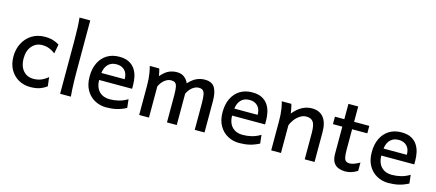

<svg xmlns="http://www.w3.org/2000/svg" viewBox="-55 -1338 4330 1907"><g transform="rotate(15 2110.0 -384.5)"><path d="M452.6 -40Q416 -13.2 377 -0.5Q337.9 12.2 283.2 12.2Q217.3 12.2 163.6 -18.1Q109.9 -48.3 77.9 -104.5Q45.9 -160.6 45.9 -239.3Q45.9 -313.5 77.1 -374.5Q108.4 -435.5 165.5 -471.7Q222.7 -507.8 299.8 -507.8Q348.6 -507.8 384.8 -496.6Q420.9 -485.4 447.8 -467.8L429.7 -373Q397.9 -397 365.7 -409.2Q333.5 -421.4 294.9 -421.4Q231.9 -421.4 190.2 -374.3Q148.4 -327.1 148.4 -244.1Q148.4 -168.5 187.5 -121.6Q226.6 -74.7 294.9 -74.7Q338.9 -74.7 374.3 -89.8Q409.7 -105 441.4 -132.3Z M690.4 -781.2V-231.9Q690.4 -200.7 691.7 -156.2Q692.9 -111.8 695.1 -69.3Q697.3 -26.9 700.2 0H589.8V-551.8Q589.8 -694.8 580.1 -781.2Z M1267.6 -232.9H901.4V-305.7H1171.9Q1171.9 -366.2 1140.1 -397.2Q1108.4 -428.2 1057.1 -428.2Q995.6 -428.2 961.7 -384.8Q927.7 -341.3 927.7 -246.6Q927.7 -159.2 969 -116.9Q1010.3 -74.7 1076.7 -74.7Q1124 -74.7 1169.7 -85.7Q1215.3 -96.7 1260.3 -124L1270 -36.6Q1218.3 -9.8 1169.7 1.2Q1121.1 12.2 1064.5 12.2Q1002 12.2 948 -16.6Q894 -45.4 861.1 -102.1Q828.1 -158.7 828.1 -241.7Q828.1 -322.8 856.9 -382.3Q885.7 -441.9 938.7 -474.9Q991.7 -507.8 1064.5 -507.8Q1125 -507.8 1164.6 -487.1Q1204.1 -466.3 1226.8 -431.9Q1249.5 -397.5 1258.5 -355.7Q1267.6 -314 1267.6 -271.5Q1267.6 -265.1 1267.6 -252.4Q1267.6 -239.7 1267.6 -232.9Z M1789.1 -322.3V0H1688.5V-278.3Q1688.5 -335.9 1682.4 -365.2Q1676.3 -394.5 1661.6 -404.5Q1647 -414.6 1620.6 -414.6Q1586.9 -414.6 1554.2 -388.2Q1521.5 -361.8 1503.4 -320.3V0H1402.8V-300.3Q1402.8 -372.1 1394.3 -422.4Q1385.7 -472.7 1378.4 -498H1475.1Q1481 -482.9 1485.1 -461.9Q1489.3 -440.9 1492.2 -423.3Q1537.1 -474.6 1575.9 -491.2Q1614.7 -507.8 1657.2 -507.8Q1705.1 -507.8 1735.1 -482.9Q1765.1 -458 1777.3 -425.8Q1823.2 -475.1 1863.8 -491.5Q1904.3 -507.8 1942.9 -507.8Q2017.1 -507.8 2045.9 -460.2Q2074.7 -412.6 2074.7 -322.3V0H1974.1V-268.6Q1974.1 -328.6 1968 -360.1Q1961.9 -391.6 1947.3 -403.1Q1932.6 -414.6 1906.2 -414.6Q1872.6 -414.6 1840.8 -389.6Q1809.1 -364.7 1789.1 -322.3Z M2634.8 -232.9H2268.6V-305.7H2539.1Q2539.1 -366.2 2507.3 -397.2Q2475.6 -428.2 2424.3 -428.2Q2362.8 -428.2 2328.9 -384.8Q2294.9 -341.3 2294.9 -246.6Q2294.9 -159.2 2336.2 -116.9Q2377.4 -74.7 2443.8 -74.7Q2491.2 -74.7 2536.9 -85.7Q2582.5 -96.7 2627.4 -124L2637.2 -36.6Q2585.4 -9.8 2536.9 1.2Q2488.3 12.2 2431.6 12.2Q2369.1 12.2 2315.2 -16.6Q2261.2 -45.4 2228.3 -102.1Q2195.3 -158.7 2195.3 -241.7Q2195.3 -322.8 2224.1 -382.3Q2252.9 -441.9 2305.9 -474.9Q2358.9 -507.8 2431.6 -507.8Q2492.2 -507.8 2531.7 -487.1Q2571.3 -466.3 2594 -431.9Q2616.7 -397.5 2625.7 -355.7Q2634.8 -314 2634.8 -271.5Q2634.8 -265.1 2634.8 -252.4Q2634.8 -239.7 2634.8 -232.9Z M3206.1 0H3105Q3105 -10.7 3105 -44.9Q3105 -79.1 3105 -122.3Q3105 -165.5 3105 -205.6Q3105 -245.6 3105 -268.6Q3105 -355 3082.3 -384.8Q3059.6 -414.6 3012.2 -414.6Q2979 -414.6 2948 -394.8Q2917 -375 2894 -344.7Q2871.1 -314.5 2860.8 -283.2V0H2760.3Q2760.3 -11.2 2760.3 -46.6Q2760.3 -82 2760.3 -128.7Q2760.3 -175.3 2760.3 -221.7Q2760.3 -268.1 2760.3 -300.3Q2760.3 -372.1 2752 -422.4Q2743.7 -472.7 2735.8 -498H2834Q2837.9 -487.8 2841.6 -470Q2845.2 -452.1 2848.6 -433.8Q2852.1 -415.5 2853.5 -403.8Q2899.9 -459 2946.8 -483.4Q2993.7 -507.8 3045.4 -507.8Q3122.6 -507.8 3164.3 -456.8Q3206.1 -405.8 3206.1 -305.2Q3206.1 -283.2 3206.1 -248.8Q3206.1 -214.4 3206.1 -175.3Q3206.1 -136.2 3206.1 -99.9Q3206.1 -63.5 3206.1 -36.6Q3206.1 -9.8 3206.1 0Z M3647.9 -112.3V-26.9Q3614.3 -5.4 3583 3.4Q3551.8 12.2 3525.9 12.2Q3486.3 12.2 3453.4 -0.2Q3420.4 -12.7 3401.1 -44.2Q3381.8 -75.7 3381.8 -131.8Q3381.8 -163.1 3381.8 -220.9Q3381.8 -278.8 3381.8 -351.1Q3381.8 -423.3 3381.8 -499.8Q3381.8 -576.2 3381.8 -644.5H3482.4Q3482.4 -584.5 3482.4 -517.3Q3482.4 -450.2 3482.4 -387.2Q3482.4 -324.2 3482.4 -274.2Q3482.4 -224.1 3482.4 -198.2Q3482.4 -147 3488.8 -120.6Q3495.1 -94.2 3509 -85Q3522.9 -75.7 3544.9 -75.7Q3584 -75.7 3647.9 -112.3ZM3638.7 -410.2H3285.2V-486.8H3638.7Z M4168.9 -232.9H3802.7V-305.7H4073.2Q4073.2 -366.2 4041.5 -397.2Q4009.8 -428.2 3958.5 -428.2Q3897 -428.2 3863 -384.8Q3829.1 -341.3 3829.1 -246.6Q3829.1 -159.2 3870.4 -116.9Q3911.6 -74.7 3978 -74.7Q4025.4 -74.7 4071 -85.7Q4116.7 -96.7 4161.6 -124L4171.4 -36.6Q4119.6 -9.8 4071 1.2Q4022.5 12.2 3965.8 12.2Q3903.3 12.2 3849.4 -16.6Q3795.4 -45.4 3762.5 -102.1Q3729.5 -158.7 3729.5 -241.7Q3729.5 -322.8 3758.3 -382.3Q3787.1 -441.9 3840.1 -474.9Q3893.1 -507.8 3965.8 -507.8Q4026.4 -507.8 4065.9 -487.1Q4105.5 -466.3 4128.2 -431.9Q4150.9 -397.5 4159.9 -355.7Q4168.9 -314 4168.9 -271.5Q4168.9 -265.1 4168.9 -252.4Q4168.9 -239.7 4168.9 -232.9Z"/></g></svg>

Font: Kanchenjunga Medium
Style: Regular
Weight: 500
Version: Version 2.001